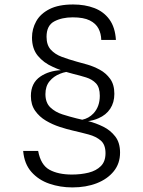

<svg xmlns="http://www.w3.org/2000/svg" viewBox="-20 -829 640 858"><path d="M303.5 8.5Q249 8.5 200.8 -8Q152.5 -24.5 120.5 -60.5Q88.5 -96.5 83.5 -154.5H150.5Q162 -92 201 -70.5Q240 -49 301.5 -49Q342 -49 376 -57.5Q410 -66 430.8 -86.8Q451.5 -107.5 451.5 -144.5Q451.5 -182.5 430.5 -200.8Q409.5 -219 376 -228Q342.5 -237 305.5 -245.5Q279 -251.5 246.8 -262Q214.5 -272.5 185.2 -289.8Q156 -307 137 -334Q118 -361 118 -400Q118 -458 160.5 -487Q198 -512.5 252 -515.5Q233.5 -522 216.5 -530Q174.5 -548.5 148.8 -580Q123 -611.5 123 -661Q123 -700 141.8 -733.8Q160.5 -767.5 201 -788.2Q241.5 -809 307 -809Q359.5 -809 401.5 -793Q443.5 -777 469 -742Q494.5 -707 498 -650.5H432.5Q432 -678.5 420.2 -701.2Q408.5 -724 381 -737.8Q353.5 -751.5 305 -751.5Q256.5 -751.5 222.2 -733.2Q188 -715 188 -664.5Q188 -628 206.8 -607.2Q225.5 -586.5 256.2 -575Q287 -563.5 323 -553.5Q342 -548.5 370 -540.5Q398 -532.5 425.8 -517.5Q453.5 -502.5 472.2 -476.8Q491 -451 491 -409.5Q491 -371 472.5 -343Q454 -315 420 -300.5Q399 -291 373 -287.5Q375 -287 377 -287Q409.5 -278.5 441.5 -262.8Q473.5 -247 495 -219.2Q516.5 -191.5 516.5 -147Q516.5 -98.5 488.5 -63.8Q460.5 -29 412.5 -10.2Q364.5 8.5 303.5 8.5ZM276 -507.5Q262 -505 248.5 -499.5Q220 -488.5 201.5 -466Q183 -443.5 183 -408.5Q183 -370 205 -349Q227 -328 259.2 -317.8Q291.5 -307.5 322 -300Q333.5 -297.5 347.5 -294Q376.5 -300 397.5 -322Q426 -352.5 426 -401Q426 -438.5 409 -456.5Q392 -474.5 364.8 -483Q337.5 -491.5 306.5 -499Q291 -503 276 -507.5Z"/></svg>

Font: Spline Sans Mono Light
Style: Regular
Weight: 300
Monospace: yes
Version: Version 1.004